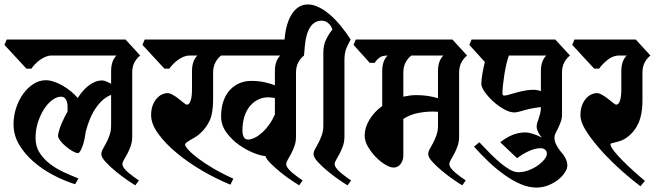

<svg xmlns="http://www.w3.org/2000/svg" viewBox="-38 -817 2966 864"><path d="M557 -203Q557 -179 550 -159.5Q543 -140 535 -125Q527 -110 520 -98.5Q513 -87 513 -78Q513 -70 521 -59.5Q529 -49 541 -39Q553 -29 565.5 -20Q578 -11 587 -5L571 17Q559 10 533.5 -7.5Q508 -25 482.5 -46Q457 -67 437.5 -88Q418 -109 418 -123Q418 -134 425 -146.5Q432 -159 440 -174Q448 -189 455 -208.5Q462 -228 462 -252V-390Q425 -376 395 -333.5Q365 -291 348 -225Q346 -210 342.5 -192.5Q339 -175 334 -161Q329 -147 323.5 -137.5Q318 -128 313 -128Q304 -128 289 -136.5Q274 -145 259 -157.5Q244 -170 233.5 -183.5Q223 -197 223 -207Q226 -230 238.5 -259.5Q251 -289 266 -315V-338Q266 -355 259 -368.5Q252 -382 236 -382Q218 -382 197.5 -367Q177 -352 160.5 -326.5Q144 -301 133 -267.5Q122 -234 122 -196Q122 -158 140 -130Q158 -102 185.5 -80.5Q213 -59 247.5 -43Q282 -27 315 -14L300 12Q252 -3 203 -28.5Q154 -54 114 -88.5Q74 -123 48.5 -165.5Q23 -208 23 -258Q23 -297 35 -332.5Q47 -368 67 -395.5Q87 -423 113 -439.5Q139 -456 168 -456Q185 -456 204.5 -449.5Q224 -443 243.5 -432Q263 -421 280.5 -406.5Q298 -392 312 -376Q321 -391 333 -405Q345 -419 358.5 -430Q372 -441 388 -448Q404 -455 422 -455Q429 -455 439 -451Q449 -447 462 -440V-497Q462 -543 486 -567H193Q180 -567 167 -561.5Q154 -556 142 -547.5Q130 -539 120 -528.5Q110 -518 103 -508H81L-18 -615L-8 -639H527L593 -567Q578 -556 567.5 -537Q557 -518 557 -492V-203Z M1199 -497Q1199 -543 1223 -567H957Q942 -556 931.5 -536.5Q921 -517 921 -490V-370Q921 -307 905 -273.5Q889 -240 862 -216Q851 -206 839 -199Q827 -192 817.5 -186.5Q808 -181 801.5 -176Q795 -171 795 -166Q795 -159 810 -142.5Q825 -126 852.5 -105Q880 -84 920.5 -60Q961 -36 1012 -13L999 14Q937 -11 873.5 -48Q810 -85 758.5 -127.5Q707 -170 674.5 -214.5Q642 -259 642 -299Q642 -324 649 -342.5Q656 -361 667 -373.5Q678 -386 691 -392Q704 -398 715 -398Q726 -398 740 -390Q754 -382 766.5 -372Q779 -362 789 -354Q799 -346 803 -346Q814 -346 820 -364.5Q826 -383 826 -414V-497Q826 -543 850 -567H814Q801 -567 788 -561.5Q775 -556 763 -547.5Q751 -539 741 -528.5Q731 -518 724 -508H702L603 -615L613 -639H1264L1330 -567Q1315 -556 1304.5 -536.5Q1294 -517 1294 -490V-203Q1294 -179 1287 -159.5Q1280 -140 1272 -125Q1264 -110 1257 -98.5Q1250 -87 1250 -78Q1250 -70 1258 -59.5Q1266 -49 1278 -39Q1290 -29 1302.5 -20Q1315 -11 1324 -5L1308 17Q1297 10 1273.5 -5.5Q1250 -21 1226 -40.5Q1202 -60 1181.5 -80Q1161 -100 1156 -115Q1139 -115 1105.5 -128Q1072 -141 1039 -164Q1006 -187 981.5 -220Q957 -253 957 -293Q957 -332 967.5 -362Q978 -392 996.5 -412Q1015 -432 1039.5 -442.5Q1064 -453 1092 -453Q1125 -453 1152.5 -447Q1180 -441 1199 -433ZM1078 -189Q1092 -189 1109 -197.5Q1126 -206 1142.5 -221Q1159 -236 1173.5 -256.5Q1188 -277 1199 -302V-376Q1181 -379 1168 -379Q1145 -379 1124 -369Q1103 -359 1087 -340Q1071 -321 1062 -293Q1053 -265 1053 -229Q1053 -212 1059 -200.5Q1065 -189 1078 -189Z M1410 -724Q1377 -724 1358 -695Q1339 -666 1334 -612L1330 -567L1239 -601L1243 -645Q1250 -717 1277.5 -757Q1305 -797 1348 -797Q1370 -797 1395.5 -785Q1421 -773 1446 -751.5Q1471 -730 1495 -701Q1519 -672 1540 -639Q1532 -625 1522 -603Q1512 -581 1512 -547V-203Q1512 -179 1505 -159.5Q1498 -140 1490 -125Q1482 -110 1475 -98.5Q1468 -87 1468 -78Q1468 -70 1476 -59.5Q1484 -49 1496 -39Q1508 -29 1520.5 -20Q1533 -11 1542 -5L1526 17Q1514 10 1488.5 -7.5Q1463 -25 1437.5 -46Q1412 -67 1392.5 -88Q1373 -109 1373 -123Q1373 -134 1380 -146.5Q1387 -159 1395 -174Q1403 -189 1410 -208.5Q1417 -228 1417 -252V-580Q1417 -615 1430.5 -641.5Q1444 -668 1458 -684Q1452 -702 1439 -713Q1426 -724 1410 -724Z M1603 -207Q1603 -242 1624 -277.5Q1645 -313 1682 -340V-497Q1682 -543 1706 -567Q1681 -567 1668.5 -557Q1656 -547 1648 -534H1626L1553 -615L1563 -639H1998L2064 -567Q2049 -556 2038.5 -536.5Q2028 -517 2028 -490V-203Q2028 -179 2021 -159.5Q2014 -140 2006 -125Q1998 -110 1991 -98.5Q1984 -87 1984 -78Q1984 -70 1992 -59.5Q2000 -49 2012 -39Q2024 -29 2036.5 -20Q2049 -11 2058 -5L2042 17Q2030 10 2004.5 -7.5Q1979 -25 1953.5 -46Q1928 -67 1908.5 -88Q1889 -109 1889 -123Q1889 -134 1896 -146.5Q1903 -159 1911 -174Q1919 -189 1926 -208.5Q1933 -228 1933 -252V-314Q1927 -314 1921 -314.5Q1915 -315 1910 -315Q1878 -315 1843.5 -308.5Q1809 -302 1777 -282V-116Q1777 -96 1765 -79.5Q1753 -63 1733 -63Q1718 -63 1696 -76Q1674 -89 1653.5 -110Q1633 -131 1618 -156.5Q1603 -182 1603 -207ZM1933 -497Q1933 -543 1957 -567H1813Q1798 -556 1787.5 -536.5Q1777 -517 1777 -490V-382Q1791 -385 1805.5 -387Q1820 -389 1835 -389Q1862 -389 1886 -385.5Q1910 -382 1933 -375Z M2527 -567Q2512 -556 2501.5 -536.5Q2491 -517 2491 -490V-302Q2491 -284 2485.5 -269Q2480 -254 2474 -241.5Q2468 -229 2462.5 -218.5Q2457 -208 2457 -198Q2457 -183 2463.5 -169Q2470 -155 2482 -139Q2497 -123 2506 -106Q2515 -89 2515 -72Q2515 -58 2504 -41Q2493 -24 2474.5 -9Q2456 6 2430.5 16.5Q2405 27 2376 27Q2341 27 2305 11.5Q2269 -4 2233 -29.5Q2197 -55 2162 -88Q2127 -121 2095 -157L2119 -177Q2145 -149 2169.5 -124.5Q2194 -100 2216.5 -81.5Q2239 -63 2258.5 -52.5Q2278 -42 2294 -42Q2317 -42 2340 -50.5Q2363 -59 2381.5 -72Q2400 -85 2411.5 -99.5Q2423 -114 2423 -125Q2423 -136 2415.5 -143Q2408 -150 2394 -150Q2369 -150 2339.5 -136Q2310 -122 2289 -105L2213 -177Q2240 -198 2267.5 -209.5Q2295 -221 2326 -221Q2340 -221 2359.5 -215Q2379 -209 2400 -198Q2390 -210 2383.5 -223Q2377 -236 2377 -247Q2377 -257 2380 -266Q2383 -275 2386.5 -285Q2390 -295 2393 -307Q2396 -319 2396 -335Q2376 -333 2357.5 -329.5Q2339 -326 2323.5 -321.5Q2308 -317 2296 -314Q2284 -311 2277 -311Q2256 -311 2230 -325.5Q2204 -340 2181.5 -360.5Q2159 -381 2143.5 -403Q2128 -425 2128 -439Q2128 -459 2133 -487Q2138 -515 2144 -538L2074 -615L2084 -639H2461ZM2223 -399Q2223 -390 2225.5 -388.5Q2228 -387 2233 -387Q2239 -387 2252.5 -391Q2266 -395 2284 -400Q2302 -405 2322 -409Q2342 -413 2361 -413Q2379 -413 2396 -407V-497Q2396 -543 2420 -567H2252Q2247 -554 2241.5 -531.5Q2236 -509 2232 -484Q2228 -459 2225.5 -435.5Q2223 -412 2223 -399Z M2889 -567Q2874 -556 2863.5 -536.5Q2853 -517 2853 -490V-365Q2853 -298 2832 -256.5Q2811 -215 2773 -192Q2761 -185 2749.5 -181.5Q2738 -178 2729 -176Q2720 -174 2714.5 -172.5Q2709 -171 2709 -168Q2709 -158 2724.5 -138Q2740 -118 2763.5 -94.5Q2787 -71 2814 -46.5Q2841 -22 2864 -3L2844 21Q2810 -4 2763.5 -45Q2717 -86 2675 -131.5Q2633 -177 2603.5 -221.5Q2574 -266 2574 -299Q2574 -324 2581 -342.5Q2588 -361 2599 -373.5Q2610 -386 2623 -392Q2636 -398 2647 -398Q2658 -398 2672 -390Q2686 -382 2698.5 -372Q2711 -362 2721 -354Q2731 -346 2735 -346Q2746 -346 2752 -364.5Q2758 -383 2758 -414V-497Q2758 -543 2782 -567H2742Q2717 -565 2694 -546Q2671 -527 2658 -508H2636L2537 -615L2547 -639H2823Z"/></svg>

Font: Jaini Purva
Style: Regular
Weight: 400
Designer: Girish Dalvi, Maithili Shingre
Foundry: Ek Type
Version: Version 1.001;PS 1.000;hotconv 16.6.51;makeotf.lib2.5.65220